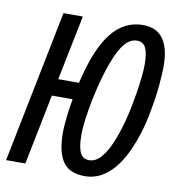

<svg xmlns="http://www.w3.org/2000/svg" viewBox="-85 -715 725 792"><g transform="rotate(10 277.5 -319.0)"><path d="M231.9 -366.2Q248.5 -438 270 -491Q291.5 -543.9 318.6 -578.6Q345.7 -613.3 379.2 -630.1Q412.6 -647 450.7 -647Q478 -647 498.5 -638.4Q519 -629.9 533.7 -611.3Q548.3 -592.8 556.2 -563.5Q564 -534.2 564 -492.2Q564 -463.4 559.3 -411.1Q554.7 -358.9 539.3 -281Q523.9 -203.1 492.9 -134.3Q461.9 -65.4 418.7 -28.3Q375.5 8.8 321.8 8.8Q292.5 8.8 270.3 0.5Q248 -7.8 232.9 -27.1Q217.8 -46.4 210 -77.6Q202.1 -108.9 202.1 -154.8Q202.1 -175.8 206.3 -214.6Q210.4 -253.4 217.8 -294.9H130.9L71.8 0H-8.8L119.1 -638.2H200.2L145 -366.2ZM485.8 -487.8Q485.8 -532.2 475.3 -555.7Q464.8 -579.1 438 -579.1Q417 -579.1 399.9 -564.9Q382.8 -550.8 368.7 -525.6Q354.5 -500.5 342.5 -468Q330.6 -435.5 320.6 -400.1Q310.5 -364.7 302.7 -328.9Q294.9 -293 289.6 -260.7Q284.2 -228.5 281.5 -202.6Q278.8 -176.8 278.8 -156.2Q278.8 -127 283 -106.7Q287.1 -86.4 293.7 -76.4Q300.3 -66.4 309.3 -62.7Q318.4 -59.1 328.1 -59.1Q355 -59.1 377.4 -84.5Q399.9 -109.9 417.5 -152.8Q435.1 -195.8 448.2 -244.4Q461.4 -293 473.6 -368.4Q485.8 -443.8 485.8 -487.8Z"/></g></svg>

Font: Code New Roman
Style: Italic
Weight: 400
Italic angle: -11°
Monospace: yes
Designer: Sam Radian
Foundry: Code New Roman
Version: Version 1.508 October 19, 2014